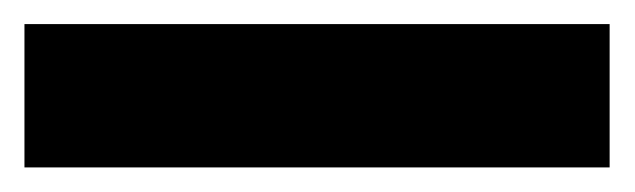

<svg xmlns="http://www.w3.org/2000/svg" viewBox="-20 -9 519 157"><path d="M0 127.9V10.7H478.5V127.9Z"/></svg>

Font: Sen
Style: Bold
Weight: 700
Designer: Kosal Sen, Philatype
Foundry: Philatype
Version: Version 2.000;gftools[0.9.31]